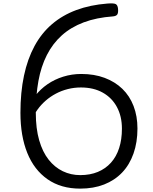

<svg xmlns="http://www.w3.org/2000/svg" viewBox="-20 -1098 904 1137"><path d="M455 19Q341 19 261.5 -36.5Q182 -92 141.5 -192.5Q101 -293 101 -430Q101 -551 122 -650Q143 -749 184.5 -825.5Q226 -902 288 -955Q350 -1008 432 -1038.5Q514 -1069 616 -1077Q655 -1080 666 -1073.5Q677 -1067 679 -1046Q681 -1023 675 -1013Q669 -1003 650 -1001Q551 -994 475.5 -965.5Q400 -937 346 -888.5Q292 -840 257.5 -772Q223 -704 207.5 -618.5Q192 -533 192 -430Q192 -337 212 -267.5Q232 -198 268 -152.5Q304 -107 352 -84Q400 -61 455 -61Q514 -61 559.5 -80Q605 -99 637 -134.5Q669 -170 685.5 -221Q702 -272 702 -336Q702 -409 672.5 -464Q643 -519 588.5 -549.5Q534 -580 459 -580Q419 -580 381.5 -570.5Q344 -561 311 -543.5Q278 -526 250.5 -502Q223 -478 202.5 -449.5Q182 -421 170 -389L141 -443Q157 -490 188 -530Q219 -570 261 -599Q303 -628 354.5 -644Q406 -660 461 -660Q538 -660 599.5 -637Q661 -614 704.5 -572Q748 -530 771 -470Q794 -410 794 -337Q794 -255 770.5 -188.5Q747 -122 703 -76Q659 -30 596.5 -5.5Q534 19 455 19Z"/></svg>

Font: Playwrite AR
Style: Regular
Weight: 400
Designer: Veronika Burian, José Scaglione
Foundry: TypeTogether
Version: Version 1.002